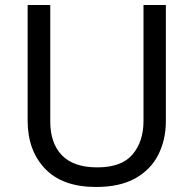

<svg xmlns="http://www.w3.org/2000/svg" viewBox="-20 -734 771 764"><path d="M640 -252Q640 -178 610 -118.5Q580 -59 518.5 -24.5Q457 10 362 10Q229 10 159.5 -62.5Q90 -135 90 -254V-714H180V-251Q180 -164 226.5 -116Q273 -68 367 -68Q464 -68 507.5 -119.5Q551 -171 551 -252V-714H640Z"/></svg>

Font: bangla115
Style: Regular
Weight: 400
Designer: Jelle Bosma - Monotype Design Team
Foundry: Monotype Imaging Inc.
Version: Version 2.003